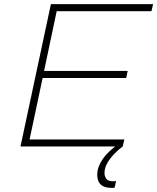

<svg xmlns="http://www.w3.org/2000/svg" viewBox="-20 -708 760 928"><path d="M79 0 226 -688H720L712 -654H254L193 -365H597L590 -331H186L123 -34H581L573 0ZM519 200Q494 200 478.5 192Q463 184 456.5 169.5Q450 155 450 136Q450 100 476 61.5Q502 23 551 -10L573 0Q556 12 535 33Q514 54 499.5 78.5Q485 103 485 129Q485 143 493.5 155.5Q502 168 524 168Q527 168 530.5 168Q534 168 541 167L534 199Q529 200 526.5 200Q524 200 519 200Z"/></svg>

Font: Saira Expanded Thin
Style: Italic
Weight: 250
Width: 7
Italic angle: -12°
Designer: Hector Gatti with collaboration of the Omnibus-Type team
Foundry: Omnibus-Type
Version: Version 1.101